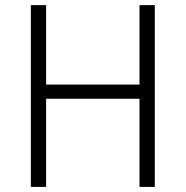

<svg xmlns="http://www.w3.org/2000/svg" viewBox="-20 -734 729 754"><path d="M587.9 0H527.8V-346.2H161.1V0H101.1V-713.9H161.1V-401.9H527.8V-713.9H587.9Z"/></svg>

Font: Droid Sans TV
Style: Regular
Weight: 300
Version: Version 1.00